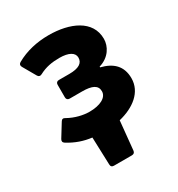

<svg xmlns="http://www.w3.org/2000/svg" viewBox="-157 -587 791 853"><g transform="rotate(-30 238.5 -160.5)"><path d="M441.4 -134.8C441.4 -198.2 404.3 -231.4 344.7 -246.1V-250C398.4 -265.6 422.9 -309.6 422.9 -347.7C422.9 -443.4 325.2 -484.4 217.8 -484.4C158.2 -484.4 100.6 -471.7 50.8 -443.4C42 -438.5 40 -430.7 44.9 -421.9L83 -355.5C87.9 -346.7 95.7 -344.7 104.5 -349.6C137.7 -367.2 169.9 -373 209 -373C256.8 -373 283.2 -357.4 283.2 -332C283.2 -303.7 259.8 -289.1 211.9 -289.1H158.2C148.4 -289.1 142.6 -283.2 142.6 -273.4V-209C142.6 -199.2 148.4 -193.4 158.2 -193.4H221.7C273.4 -193.4 298.8 -180.7 298.8 -150.4C298.8 -117.2 258.8 -98.6 206.1 -98.6C174.8 -98.6 134.8 -107.4 98.6 -127.9C89.8 -133.8 82 -131.8 77.1 -123L36.1 -56.6C31.2 -47.9 32.2 -41 41 -35.2C80.1 -10.7 119.1 2 159.2 6.8L164.1 147.5C164.1 158.2 169.9 163.1 179.7 163.1H271.5C281.2 163.1 287.1 158.2 288.1 148.4L302.7 1C379.9 -17.6 441.4 -63.5 441.4 -134.8Z"/></g></svg>

Font: Ed Sans Neue
Style: Bold
Weight: 700
Designer: Stephen Hutchings
Version: Version 1.004;PS 001.004;hotconv 1.0.88;makeotf.lib2.5.64775